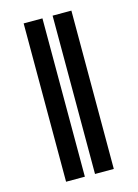

<svg xmlns="http://www.w3.org/2000/svg" viewBox="-111 -781 604 842"><g transform="rotate(-15 191.0 -359.5)"><path d="M167.3 0H82V-718.8H167.3ZM298.7 0H213.4V-718.8H298.7Z"/></g></svg>

Font: Linik Sans SemiBold
Style: Regular
Weight: 600
Designer: Rasmus Andersson (font), Cristiano Sobral (main changes)
Foundry: rsms
Version: Version 3.018;June 1, 2022;FontCreator 14.0.0.2814 64-bit; t